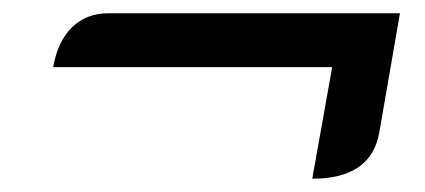

<svg xmlns="http://www.w3.org/2000/svg" viewBox="-20 -438 639 289"><path d="M480 -337H60Q67 -376 88.5 -397Q110 -418 143 -418H582L551 -239Q539 -169 450 -169Z"/></svg>

Font: K2D
Style: Italic
Weight: 400
Italic angle: -10°
Designer: Katatrad Aksorn Co.,Ltd.
Foundry: Cadson Demak Co.,Ltd.
Version: Version 1.000; ttfautohint (v1.6)